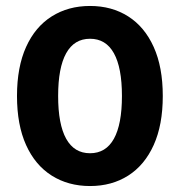

<svg xmlns="http://www.w3.org/2000/svg" viewBox="-20 -614 603 644"><path d="M282 10Q209 10 153.5 -25Q98 -60 67.5 -127.5Q37 -195 37 -292Q37 -389 67.5 -456.5Q98 -524 153.5 -559Q209 -594 282 -594Q355 -594 410 -559Q465 -524 495.5 -456.5Q526 -389 526 -292Q526 -195 495.5 -127.5Q465 -60 410 -25Q355 10 282 10ZM282 -100Q335 -100 362 -148.5Q389 -197 389 -292Q389 -387 362 -435.5Q335 -484 282 -484Q229 -484 202 -435.5Q175 -387 175 -292Q175 -197 202 -148.5Q229 -100 282 -100Z"/></svg>

Font: Rokkitt SemiBold
Style: Bold
Weight: 700
Version: Version 3.103